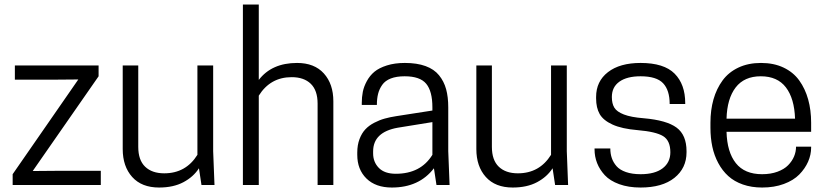

<svg xmlns="http://www.w3.org/2000/svg" viewBox="-20 -820 3664 851"><path d="M36.1 -47.9 327.1 -467.8 209 -466.8H45.9V-529.8H417V-481.9L125 -62L243.2 -63H426.8V0H36.1Z M523.9 -529.8H592.8V-168.9Q592.8 -110.4 623.3 -81.1Q653.8 -51.8 708 -51.8Q803.7 -51.8 855 -133.8V-529.8H924.8V-149.9L930.7 0H873L861.8 -74.2Q837.4 -36.1 793 -12.5Q748.5 11.2 685.1 11.2Q607.9 11.2 565.9 -35.6Q523.9 -82.5 523.9 -159.2Z M1127 -799.8V-465.8Q1184.6 -541 1296.9 -541Q1373.5 -541 1415.5 -494.4Q1457.5 -447.8 1457.5 -371.1V0H1387.7V-360.8Q1387.7 -419.4 1357.4 -448.7Q1327.1 -478 1272.9 -478Q1178.2 -478 1127 -396V0H1056.6V-799.8Z M1914.6 0 1903.3 -74.2Q1837.9 11.2 1716.8 11.2Q1645 11.2 1604.2 -28.8Q1563.5 -68.8 1563.5 -133.8V-144Q1563.5 -177.2 1573.5 -203.6Q1583.5 -230 1599.4 -246.8Q1615.2 -263.7 1638.7 -275.9Q1662.1 -288.1 1685.1 -294.4Q1708 -300.8 1736.3 -305.2L1896.5 -330.1V-344.2Q1896.5 -415.5 1869.1 -448.7Q1841.8 -481.9 1773.4 -481.9Q1737.3 -481.9 1712.2 -472.2Q1687 -462.4 1674.1 -443.8Q1661.1 -425.3 1655.8 -404.1Q1650.4 -382.8 1650.4 -355H1583.5V-363.8Q1583.5 -389.6 1588.1 -413.1Q1592.8 -436.5 1606 -460.7Q1619.1 -484.9 1639.6 -502Q1660.2 -519 1694.8 -530Q1729.5 -541 1774.4 -541Q1828.1 -541 1866.2 -527.1Q1904.3 -513.2 1926 -486.3Q1947.8 -459.5 1957.3 -424.8Q1966.8 -390.1 1966.8 -344.2V-149.9L1972.7 0ZM1734.4 -49.8Q1844.7 -49.8 1896.5 -133.8V-278.8L1742.7 -253.9Q1633.8 -234.4 1633.8 -148.9V-140.1Q1633.8 -101.6 1659.2 -75.7Q1684.6 -49.8 1734.4 -49.8Z M2091.3 -529.8H2160.2V-168.9Q2160.2 -110.4 2190.7 -81.1Q2221.2 -51.8 2275.4 -51.8Q2371.1 -51.8 2422.4 -133.8V-529.8H2492.2V-149.9L2498 0H2440.4L2429.2 -74.2Q2404.8 -36.1 2360.4 -12.5Q2315.9 11.2 2252.4 11.2Q2175.3 11.2 2133.3 -35.6Q2091.3 -82.5 2091.3 -159.2Z M2819.3 -47.9Q2882.8 -47.9 2917 -74Q2951.2 -100.1 2951.2 -145Q2951.2 -196.8 2919.2 -216.6Q2887.2 -236.3 2806.2 -243.2Q2736.3 -249 2695.1 -267.8Q2653.8 -286.6 2637.9 -314.5Q2622.1 -342.3 2622.1 -383.8V-390.1Q2622.1 -459.5 2674.6 -500.2Q2727.1 -541 2819.3 -541Q2922.9 -541 2970 -493.7Q3017.1 -446.3 3017.1 -362.8V-358.9H2948.2Q2948.2 -419.9 2919.2 -450.9Q2890.1 -481.9 2819.3 -481.9Q2758.8 -481.9 2725.3 -458Q2691.9 -434.1 2691.9 -390.1Q2691.9 -360.8 2702.9 -342.8Q2713.9 -324.7 2745.4 -312.5Q2776.9 -300.3 2833 -295.9Q2934.6 -287.1 2978.8 -254.4Q3022.9 -221.7 3022.9 -149.9V-145Q3022.9 -74.7 2969.2 -31.7Q2915.5 11.2 2819.3 11.2Q2765.6 11.2 2724.6 -3.7Q2683.6 -18.6 2660.6 -43.5Q2637.7 -68.4 2626.5 -97.2Q2615.2 -126 2615.2 -158.2V-162.1H2685.1Q2685.1 -138.7 2691.7 -119.4Q2698.2 -100.1 2712.6 -83.5Q2727.1 -66.9 2754.4 -57.4Q2781.7 -47.9 2819.3 -47.9Z M3575.2 -235.8H3200.2Q3202.6 -146 3241.5 -96.9Q3280.3 -47.9 3357.9 -47.9Q3396 -47.9 3425.8 -58.8Q3455.6 -69.8 3473.1 -87.6Q3490.7 -105.5 3499.5 -126.5Q3508.3 -147.5 3508.3 -169.9H3575.2V-166Q3575.2 -134.3 3561.8 -103.5Q3548.3 -72.8 3522.7 -46.6Q3497.1 -20.5 3454.3 -4.6Q3411.6 11.2 3357.9 11.2Q3311 11.2 3272.7 -2.2Q3234.4 -15.6 3208 -39.6Q3181.6 -63.5 3163.6 -97.2Q3145.5 -130.9 3137.2 -169.9Q3128.9 -209 3128.9 -253.9V-275.9Q3128.9 -332 3142.3 -379.4Q3155.8 -426.8 3182.6 -463.4Q3209.5 -500 3252.9 -520.5Q3296.4 -541 3353 -541Q3409.7 -541 3452.9 -520.5Q3496.1 -500 3522.5 -463.4Q3548.8 -426.8 3562 -379.4Q3575.2 -332 3575.2 -275.9ZM3352.1 -481.9Q3278.8 -481.9 3240.7 -432.4Q3202.6 -382.8 3200.2 -293.9H3503.9Q3501 -383.3 3463.4 -432.6Q3425.8 -481.9 3352.1 -481.9Z"/></svg>

Font: Cooper Hewitt
Style: Book
Weight: 705
Designer: Village Type and Design LLC
Foundry: Cooper Hewitt Smithsonian Design Museum
Version: 1.000